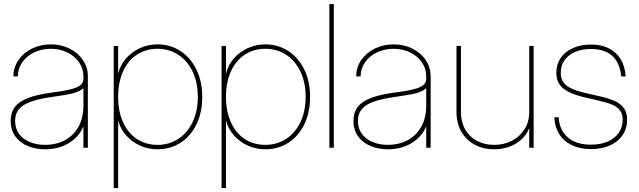

<svg xmlns="http://www.w3.org/2000/svg" viewBox="-20 -748 3234 972"><path d="M34.2 -135.7Q34.2 -178.2 55.2 -206.3Q76.2 -234.4 122.8 -252.2Q169.4 -270 248 -280.3Q269.5 -283.2 290.5 -286.1Q328.1 -292.5 352.1 -299.8Q376 -307.1 389.2 -318.6Q402.3 -330.1 402.3 -347.7V-361.3Q402.3 -400.4 380.4 -432.4Q358.4 -464.4 320.6 -482.7Q282.7 -501 237.3 -501Q191.4 -501 153.1 -482.7Q114.7 -464.4 92.5 -432.4Q70.3 -400.4 70.3 -361.3H47.9Q47.9 -406.2 73 -443.4Q98.1 -480.5 141.6 -502Q185.1 -523.4 237.3 -523.4Q289.1 -523.4 332 -502.2Q375 -481 399.9 -443.8Q424.8 -406.7 424.8 -361.3V0H402.3V-106.4H401.4Q379.4 -54.2 327.6 -23.2Q275.9 7.8 209 7.8Q162.1 7.8 122.3 -8.1Q82.5 -23.9 58.3 -56.4Q34.2 -88.9 34.2 -135.7ZM402.3 -213.9V-301.8Q382.3 -284.2 350.3 -275.9Q318.4 -267.6 248 -257.8Q176.8 -248 135.5 -232.9Q94.2 -217.8 75.4 -194.6Q56.6 -171.4 56.6 -135.7Q56.6 -97.2 76.9 -69.8Q97.2 -42.5 131.8 -28.6Q166.5 -14.6 209 -14.6Q262.7 -14.6 306.6 -37.4Q350.6 -60.1 376.5 -105Q402.3 -149.9 402.3 -213.9Z M555.7 -515.6H578.1V-376H578.6Q587.9 -417 616.7 -450.7Q645.5 -484.4 687.5 -503.9Q729.5 -523.4 777.3 -523.4Q841.3 -523.4 892.8 -490.2Q944.3 -457 974.1 -396.7Q1003.9 -336.4 1003.9 -257.8Q1003.9 -178.7 974.6 -118.4Q945.3 -58.1 893.6 -25.1Q841.8 7.8 777.3 7.8Q729.5 7.8 688 -11.2Q646.5 -30.3 617.9 -63.2Q589.4 -96.2 578.6 -136.7H578.1V204.1H555.7ZM981.4 -257.8Q981.4 -331.1 954.8 -386.2Q928.2 -441.4 881.8 -471.2Q835.4 -501 777.3 -501Q718.3 -501 673.1 -471.2Q627.9 -441.4 603 -386.5Q578.1 -331.5 578.1 -257.8Q578.1 -184.1 603 -129.2Q627.9 -74.2 673.1 -44.4Q718.3 -14.6 777.3 -14.6Q835.4 -14.6 881.8 -44.4Q928.2 -74.2 954.8 -129.4Q981.4 -184.6 981.4 -257.8Z M1101.6 -515.6H1124V-376H1124.5Q1133.8 -417 1162.6 -450.7Q1191.4 -484.4 1233.4 -503.9Q1275.4 -523.4 1323.2 -523.4Q1387.2 -523.4 1438.7 -490.2Q1490.2 -457 1520 -396.7Q1549.8 -336.4 1549.8 -257.8Q1549.8 -178.7 1520.5 -118.4Q1491.2 -58.1 1439.5 -25.1Q1387.7 7.8 1323.2 7.8Q1275.4 7.8 1233.9 -11.2Q1192.4 -30.3 1163.8 -63.2Q1135.3 -96.2 1124.5 -136.7H1124V204.1H1101.6ZM1527.3 -257.8Q1527.3 -331.1 1500.7 -386.2Q1474.1 -441.4 1427.7 -471.2Q1381.3 -501 1323.2 -501Q1264.2 -501 1219 -471.2Q1173.8 -441.4 1148.9 -386.5Q1124 -331.5 1124 -257.8Q1124 -184.1 1148.9 -129.2Q1173.8 -74.2 1219 -44.4Q1264.2 -14.6 1323.2 -14.6Q1381.3 -14.6 1427.7 -44.4Q1474.1 -74.2 1500.7 -129.4Q1527.3 -184.6 1527.3 -257.8Z M1669.9 0H1647.5V-727.5H1669.9Z M1769.5 -135.7Q1769.5 -178.2 1790.5 -206.3Q1811.5 -234.4 1858.2 -252.2Q1904.8 -270 1983.4 -280.3Q2004.9 -283.2 2025.9 -286.1Q2063.5 -292.5 2087.4 -299.8Q2111.3 -307.1 2124.5 -318.6Q2137.7 -330.1 2137.7 -347.7V-361.3Q2137.7 -400.4 2115.7 -432.4Q2093.8 -464.4 2055.9 -482.7Q2018.1 -501 1972.7 -501Q1926.8 -501 1888.4 -482.7Q1850.1 -464.4 1827.9 -432.4Q1805.7 -400.4 1805.7 -361.3H1783.2Q1783.2 -406.2 1808.3 -443.4Q1833.5 -480.5 1877 -502Q1920.4 -523.4 1972.7 -523.4Q2024.4 -523.4 2067.4 -502.2Q2110.4 -481 2135.3 -443.8Q2160.2 -406.7 2160.2 -361.3V0H2137.7V-106.4H2136.7Q2114.7 -54.2 2063 -23.2Q2011.2 7.8 1944.3 7.8Q1897.5 7.8 1857.7 -8.1Q1817.9 -23.9 1793.7 -56.4Q1769.5 -88.9 1769.5 -135.7ZM2137.7 -213.9V-301.8Q2117.7 -284.2 2085.7 -275.9Q2053.7 -267.6 1983.4 -257.8Q1912.1 -248 1870.8 -232.9Q1829.6 -217.8 1810.8 -194.6Q1792 -171.4 1792 -135.7Q1792 -97.2 1812.3 -69.8Q1832.5 -42.5 1867.2 -28.6Q1901.9 -14.6 1944.3 -14.6Q1998 -14.6 2042 -37.4Q2085.9 -60.1 2111.8 -105Q2137.7 -149.9 2137.7 -213.9Z M2291 -179.7V-515.6H2313.5V-179.7Q2313.5 -130.9 2334.7 -93.3Q2356 -55.7 2394 -35.2Q2432.1 -14.6 2481.4 -14.6Q2531.7 -14.6 2572.3 -35.9Q2612.8 -57.1 2636 -95Q2659.2 -132.8 2659.2 -179.7V-515.6H2681.6V0H2659.2V-117.2H2665Q2653.8 -76.7 2626.5 -48.6Q2599.1 -20.5 2561.5 -6.3Q2523.9 7.8 2481.4 7.8Q2426.3 7.8 2382.8 -15.9Q2339.4 -39.6 2315.2 -82Q2291 -124.5 2291 -179.7Z M2786.1 -154.3H2808.6Q2811.5 -89.8 2854.2 -52.7Q2897 -15.6 2971.7 -15.6Q3020.5 -15.6 3056.9 -31.5Q3093.3 -47.4 3112.8 -76.2Q3132.3 -105 3132.3 -142.6Q3132.3 -169.9 3119.9 -187.5Q3107.4 -205.1 3083.7 -216.1Q3060.1 -227.1 3020.5 -236.3L2931.2 -257.3Q2862.3 -273.9 2829.3 -302Q2796.4 -330.1 2796.4 -379.4Q2796.4 -421.9 2818.4 -454.3Q2840.3 -486.8 2880.4 -504.6Q2920.4 -522.5 2972.2 -522.5Q3023.9 -522.5 3062 -503.4Q3100.1 -484.4 3122.1 -448.2Q3144 -412.1 3147.5 -361.3H3125Q3120.6 -406.7 3102.1 -437.7Q3083.5 -468.8 3050.8 -484.4Q3018.1 -500 2972.2 -500Q2926.3 -500 2891.6 -485.1Q2856.9 -470.2 2837.9 -442.9Q2818.8 -415.5 2818.8 -379.4Q2818.8 -338.4 2847.2 -315.7Q2875.5 -293 2935.1 -279.3L3025.4 -258.3Q3069.8 -248 3097.7 -234.1Q3125.5 -220.2 3140.1 -198Q3154.8 -175.8 3154.8 -142.6Q3154.8 -98.6 3132.3 -64.7Q3109.9 -30.8 3068.4 -12Q3026.9 6.8 2971.7 6.8Q2916 6.8 2874.8 -13.2Q2833.5 -33.2 2810.8 -69.6Q2788.1 -106 2786.1 -154.3Z"/></svg>

Font: Intratopia Thin
Style: Regular
Weight: 100
Designer: Rasmus Andersson
Foundry: rsms
Version: Version 3.000;Glyphs 3.2.3 (3260)